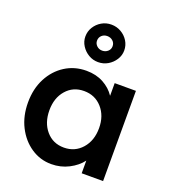

<svg xmlns="http://www.w3.org/2000/svg" viewBox="-149 -933 939 1054"><g transform="rotate(20 321.0 -406.5)"><path d="M271 10Q206 10 152.5 -26Q99 -62 67.5 -124Q36 -186 36 -265Q36 -345 68 -406.5Q100 -468 155 -503Q210 -538 279 -538Q336 -538 379 -514.5Q422 -491 447 -453V-527H571V0H446V-74Q419 -38 372.5 -14Q326 10 271 10ZM305 -99Q369 -99 410 -145.5Q451 -192 451 -265Q451 -337 410 -383Q369 -429 305 -429Q241 -429 201 -383Q161 -337 161 -265Q161 -192 201 -145.5Q241 -99 305 -99ZM321 -604Q291 -604 265.5 -619Q240 -634 224 -659Q208 -684 208 -713Q208 -743 223.5 -768Q239 -793 264.5 -808Q290 -823 321 -823Q352 -823 378 -808Q404 -793 419.5 -768Q435 -743 435 -713Q435 -684 419 -659Q403 -634 377.5 -619Q352 -604 321 -604ZM321 -671Q340 -671 353.5 -683Q367 -695 367 -713Q367 -732 353.5 -744Q340 -756 321 -756Q302 -756 289 -744Q276 -732 276 -713Q276 -696 289 -683.5Q302 -671 321 -671Z"/></g></svg>

Font: Lexend Deca Medium
Style: Regular
Weight: 500
Designer: Bonnie Shaver-Troup, Thomas Jockin
Foundry: Lexend
Version: Version 1.008; ttfautohint (v1.8.4.7-5d5b)